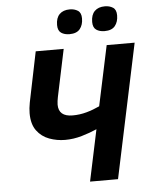

<svg xmlns="http://www.w3.org/2000/svg" viewBox="-60 -969 799 1019"><g transform="rotate(-5 339.0 -460.0)"><path d="M378 0 436 -274Q400 -258 355.5 -245Q311 -232 266 -232Q222 -232 181.5 -247Q141 -262 115.5 -296.5Q90 -331 90 -389Q90 -415 96 -446L151 -714H300L247 -462Q245 -451 243.5 -441Q242 -431 242 -422Q242 -358 317 -358Q355 -358 391 -368Q427 -378 461 -394L529 -714H678L527 0ZM525 -789Q498 -789 480.5 -801Q463 -813 463 -843Q463 -881 482.5 -900.5Q502 -920 537 -920Q562 -920 580 -908.5Q598 -897 598 -867Q598 -832 580.5 -810.5Q563 -789 525 -789ZM338 -789Q311 -789 293.5 -801Q276 -813 276 -843Q276 -881 295.5 -900.5Q315 -920 350 -920Q375 -920 393 -908.5Q411 -897 411 -867Q411 -832 393.5 -810.5Q376 -789 338 -789Z"/></g></svg>

Font: Noto IKEA Latin
Style: Bold Italic
Weight: 700
Italic angle: -12°
Designer: Monotype Design Team
Foundry: Monotype Imaging Inc.
Version: Version 1.0